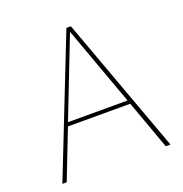

<svg xmlns="http://www.w3.org/2000/svg" viewBox="-125 -806 877 918"><g transform="rotate(-20 313.0 -347.0)"><path d="M38 0 311 -694H334L588 0H564L474 -249H157L60 0ZM164 -268H467L321 -671Z"/></g></svg>

Font: Cantarell Thin
Style: Regular
Weight: 100
Designer: Dave Crossland, Nikolaus Waxweiler, Florian Fecher, Jacques Le Bailly, Eben Sorkin, Alexei Vanyashin, Alexios Zavras, Em
Version: Version 0.303